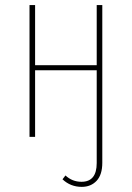

<svg xmlns="http://www.w3.org/2000/svg" viewBox="-20 -539 519 756"><path d="M360.8 -519H382.8V102.1Q382.8 148.9 360.4 172.9Q337.9 196.8 301.8 196.8Q257.8 196.8 226.1 167L237.8 151.9Q264.6 176.8 300.8 176.8Q360.8 176.8 360.8 103V-262.2H118.2V0H96.2V-519H118.2V-282.2H360.8Z"/></svg>

Font: Fira Sans Compressed Thin
Style: Regular
Weight: 100
Width: 1
Designer: Carrois Corporate & Edenspiekermann AG
Foundry: Carrois Corporate GbR & Edenspiekermann AG
Version: Version 4.203;PS 004.203;hotconv 1.0.88;makeotf.lib2.5.64775